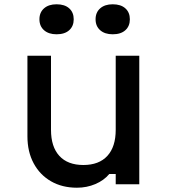

<svg xmlns="http://www.w3.org/2000/svg" viewBox="-20 -860 790 896"><path d="M630 -600V0H520V-48H490Q465 -18 425 -1Q385 16 339 16Q270 16 218 -14Q166 -44 137 -98Q108 -152 108 -224V-600H218V-254Q218 -175 257 -132.5Q296 -90 369 -90Q442 -90 481 -132.5Q520 -175 520 -254V-600ZM244 -700Q207 -700 185.5 -719Q164 -738 164 -770Q164 -802 185.5 -821Q207 -840 244 -840Q282 -840 303 -821Q324 -802 324 -770Q324 -738 303 -719Q282 -700 244 -700ZM506 -700Q469 -700 447.5 -719Q426 -738 426 -770Q426 -802 447.5 -821Q469 -840 506 -840Q544 -840 565 -821Q586 -802 586 -770Q586 -738 565 -719Q544 -700 506 -700Z"/></svg>

Font: Martian Mono SemiExpanded
Style: Regular
Weight: 400
Width: 6
Monospace: yes
Designer: Roman Shamin
Foundry: Evil Martians
Version: Version 1.000